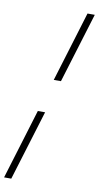

<svg xmlns="http://www.w3.org/2000/svg" viewBox="-179 -814 563 1092"><g transform="rotate(10 102.0 -268.0)"><path d="M152 -362.5H110.5L234 -767.5H276ZM-71.5 232.5 52 -172.5H94L-30 232.5Z"/></g></svg>

Font: Newsreader Display ExtraBold
Style: Italic
Weight: 800
Italic angle: -17°
Designer: Hugues Gentile
Foundry: Production Type
Version: Version 1.001